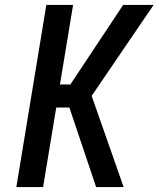

<svg xmlns="http://www.w3.org/2000/svg" viewBox="-20 -755 640 775"><path d="M368 0 260 -321H207L154 0H46L167 -735H275L222 -414H264L477 -735H600L350 -368L479 0Z"/></svg>

Font: Iosevka SmBd Ex Obl
Style: Regular
Weight: 600
Width: 7
Italic angle: -9°
Monospace: yes
Designer: Belleve Invis
Foundry: Belleve Invis
Version: Version 32.5.0; ttfautohint (v1.8.4)